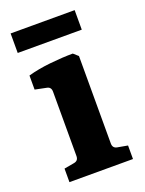

<svg xmlns="http://www.w3.org/2000/svg" viewBox="-116 -635 522 693"><g transform="rotate(-20 145.5 -288.5)"><path d="M217 -80Q217 -62 234 -59L273 -52V0H29V-52L68 -59Q85 -62 85 -80V-327Q85 -345 69 -348L25 -357V-411Q64 -422 112 -427Q160 -432 199 -432L217 -416ZM13 -577H259V-502H13Z"/></g></svg>

Font: Yrsa
Style: Bold
Weight: 700
Version: Version 2.004